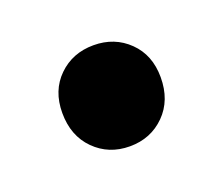

<svg xmlns="http://www.w3.org/2000/svg" viewBox="-45 -425 321 275"><g transform="rotate(-20 115.5 -288.0)"><path d="M115 -365Q147 -365 168.5 -344Q190 -323 190 -289Q190 -254 168.5 -232.5Q147 -211 115 -211Q83 -211 61.5 -232.5Q40 -254 40 -289Q40 -323 61.5 -344Q83 -365 115 -365Z"/></g></svg>

Font: Montserrat Semi Bold
Style: Regular
Weight: 600
Designer: Julieta Ulanovsky
Foundry: Julieta Ulanovsky
Version: Version 3.001 September 28, 2015